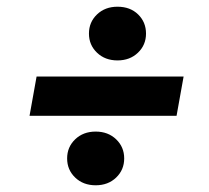

<svg xmlns="http://www.w3.org/2000/svg" viewBox="-20 -576 622 572"><path d="M68 -231 89 -348H527L506 -231ZM265 -24Q228 -24 204 -47Q180 -70 180 -104Q180 -138 204 -161Q228 -184 265 -184Q302 -184 326 -161Q350 -138 350 -104Q350 -70 326 -47Q302 -24 265 -24ZM330 -396Q293 -396 269 -419Q245 -442 245 -476Q245 -510 269 -533Q293 -556 330 -556Q368 -556 391.5 -533Q415 -510 415 -476Q415 -442 391 -419Q367 -396 330 -396Z"/></svg>

Font: DM Sans ExtraBold
Style: Italic
Weight: 800
Italic angle: -10°
Designer: Colophon Foundry, Jonny Pinhorn
Foundry: Colophon Foundry
Version: Version 4.004;gftools[0.9.30]